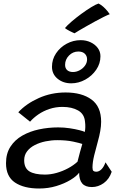

<svg xmlns="http://www.w3.org/2000/svg" viewBox="-20 -1053 688 1083"><path d="M201.1 10.3Q114.9 10.3 64.4 -23.5Q13.9 -57.4 13.9 -132.5Q13.9 -186.8 38.7 -225.3Q63.4 -263.8 105.5 -287.9Q147.6 -312 200.1 -323.2Q252.6 -334.4 308.1 -334.4Q341.2 -334.4 373.1 -329.6Q404.9 -324.8 428.2 -318.7Q451.5 -312.7 458.4 -308.9Q460.9 -321.9 461.2 -336.4Q461.6 -351 459.5 -366.5Q455.9 -409.7 420.8 -429.8Q385.6 -450 332.3 -450Q293.9 -450 259.3 -438.5Q224.8 -427.1 196.9 -408Q169.1 -388.9 149.5 -366.6L83.2 -419.8Q128.6 -468.6 199 -500Q269.3 -531.4 349.9 -531.4Q441.8 -531.4 496.2 -491.5Q550.5 -451.6 550.5 -366.1Q550.5 -342.1 545.5 -313.8Q540.6 -285.5 532.2 -256.1Q520.9 -216.2 511.3 -176.6Q501.7 -137 501.7 -108.2Q501.7 -93.4 507.1 -88.9Q512.6 -84.4 522.6 -84.4Q538.8 -84.4 552.5 -98.3Q566.2 -112.1 575.1 -137.4L610.1 -84.1Q595.9 -42 564.9 -20Q534 2.1 498.4 2.1Q461.4 2.1 443.9 -18Q426.4 -38.1 426.4 -78.9Q411.7 -58.8 377.5 -38.1Q343.3 -17.4 297.5 -3.5Q251.8 10.3 201.1 10.3ZM233.4 -68.2Q265.8 -68.2 299.6 -77.8Q333.4 -87.4 364.1 -103.8Q394.8 -120.3 417.1 -140.9Q424.9 -171.8 431.4 -195.8Q437.8 -219.9 444.3 -241Q431.3 -245.9 392.8 -254.2Q354.4 -262.4 303 -262.4Q270 -262.4 237.1 -255.7Q204.1 -248.9 176.7 -235Q149.3 -221.1 132.9 -199.6Q116.4 -178.2 116.4 -149.1Q116.4 -104.9 145.6 -86.5Q174.7 -68.2 233.4 -68.2ZM381.6 -583Q336.2 -583 304.7 -609Q273.2 -635 273.2 -676.4Q273.2 -718.1 296.1 -752.2Q318.9 -786.3 356 -806.4Q393.1 -826.5 435.1 -826.5Q465.7 -826.5 491.1 -814.5Q516.4 -802.6 531.5 -782.2Q546.6 -761.8 546.6 -735.8Q546.6 -694.6 522.8 -659.8Q499.1 -624.9 461.3 -604Q423.6 -583 381.6 -583ZM391.7 -646.8Q410.9 -646.8 429.2 -656.6Q447.6 -666.4 459.4 -682.8Q471.2 -699.2 471.2 -718.2Q471.2 -737.9 458.2 -750.1Q445.3 -762.4 422 -762.4Q391.3 -762.4 369.2 -739.9Q347.2 -717.4 347.2 -687.3Q347.2 -667.9 359 -657.3Q370.8 -646.8 391.7 -646.8ZM535.8 -1033.1Q550.9 -1025.8 563.6 -1014Q576.3 -1002.2 585.7 -990.8Q595.1 -979.5 599.1 -973Q586 -968.1 564.3 -957.3Q542.6 -946.6 517.5 -932.8Q492.3 -918.9 468.3 -905.4Q444.2 -891.9 426 -881Q407.8 -870.2 400.4 -865.2Q397.1 -866.6 389.5 -870Q381.9 -873.4 373.3 -877.9Q364.7 -882.3 357.2 -886.9Q349.8 -891.5 346.4 -894.6Q358.4 -909.6 383.6 -931.2Q408.8 -952.8 438.3 -974.5Q467.9 -996.2 494.4 -1012.4Q520.9 -1028.6 535.8 -1033.1Z"/></svg>

Font: Grandstander Thin
Style: Italic
Weight: 100
Italic angle: -15°
Designer: Tyler Finck
Foundry: Etcetera Type Co
Version: Version 1.200